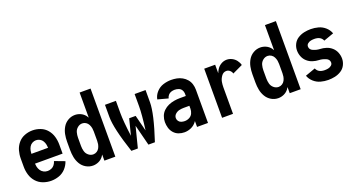

<svg xmlns="http://www.w3.org/2000/svg" viewBox="-47 -1337 3594 1947"><g transform="rotate(-20 1750.0 -363.5)"><path d="M257 8Q213 8 170.5 -7.5Q128 -23 98 -56.5Q68 -90 55 -133Q42 -176 42 -220V-310Q42 -354 54 -396Q66 -438 94.5 -472Q123 -506 164.5 -522Q206 -538 250 -538Q294 -538 335.5 -522Q377 -506 405.5 -472Q434 -438 446 -396Q458 -354 458 -310V-212H160Q161 -194 165 -176Q170 -155 182.5 -136.5Q195 -118 215 -108Q235 -98 257 -98Q278 -98 298 -106.5Q318 -115 331 -132.5Q344 -150 350 -171L459 -130Q445 -88 415 -55Q385 -22 343 -7Q301 8 257 8ZM160 -318H340Q339 -335 336 -352Q332 -373 321 -392Q310 -411 290.5 -421.5Q271 -432 250 -432Q229 -432 209.5 -421.5Q190 -411 179 -392Q168 -373 164 -352Q161 -335 160 -318Z M708 8Q668 8 633 -12.5Q598 -33 577.5 -67.5Q557 -102 549.5 -141Q542 -180 542 -220V-310Q542 -350 549.5 -389Q557 -428 577.5 -462.5Q598 -497 633 -517.5Q668 -538 708 -538Q739 -538 768 -525Q797 -512 817 -487Q825 -476 832 -464V-735H950V0H832V-66Q825 -54 817 -43Q797 -18 768 -5Q739 8 708 8ZM749 -98Q770 -98 788 -109.5Q806 -121 815.5 -139.5Q825 -158 829 -179Q832 -197 832 -215V-315Q832 -333 829 -351Q825 -372 815.5 -390.5Q806 -409 788 -420.5Q770 -432 749 -432Q721 -432 698 -413Q675 -394 667.5 -366Q660 -338 660 -310V-220Q660 -192 667.5 -164Q675 -136 698 -117Q721 -98 749 -98Z M1123 0Q1031 -277 1031 -398V-530H1149V-398Q1149 -312 1171 -145L1215 -318H1285L1329 -145Q1351 -312 1351 -398V-530H1469V-398Q1469 -277 1377 0H1307L1250 -224L1193 0Z M1695 8Q1663 8 1633 -3Q1603 -14 1581.5 -38.5Q1560 -63 1551 -94Q1542 -125 1542 -157Q1542 -189 1553.5 -220Q1565 -251 1589 -274Q1613 -297 1643 -310Q1673 -323 1705 -328.5Q1737 -334 1770 -334H1832V-360Q1832 -381 1820.5 -399Q1809 -417 1788.5 -424.5Q1768 -432 1747 -432Q1728 -432 1709 -426Q1690 -420 1677 -404.5Q1664 -389 1660 -370L1548 -400Q1556 -443 1587 -477Q1618 -511 1660.5 -524.5Q1703 -538 1747 -538Q1778 -538 1808 -532Q1838 -526 1865 -511Q1892 -496 1912 -472.5Q1932 -449 1941 -419.5Q1950 -390 1950 -360V0H1832V-64L1826 -55Q1803 -24 1768 -8Q1733 8 1695 8ZM1736 -98Q1762 -98 1786 -110.5Q1810 -123 1821 -147Q1832 -171 1832 -196V-228H1770Q1746 -228 1722 -222.5Q1698 -217 1679 -199.5Q1660 -182 1660 -157Q1660 -139 1671 -124Q1682 -109 1700 -103.5Q1718 -98 1736 -98Z M2102 0V-530H2220V-438Q2227 -456 2237 -473Q2254 -502 2283.5 -520Q2313 -538 2346 -538Q2375 -538 2402 -524.5Q2429 -511 2447.5 -487Q2466 -463 2473 -435L2363 -383Q2358 -403 2341.5 -417.5Q2325 -432 2304 -432Q2272 -432 2251.5 -404Q2231 -376 2225 -344Q2220 -315 2220 -286V0Z M2708 8Q2668 8 2633 -12.5Q2598 -33 2577.5 -67.5Q2557 -102 2549.5 -141Q2542 -180 2542 -220V-310Q2542 -350 2549.5 -389Q2557 -428 2577.5 -462.5Q2598 -497 2633 -517.5Q2668 -538 2708 -538Q2739 -538 2768 -525Q2797 -512 2817 -487Q2825 -476 2832 -464V-735H2950V0H2832V-66Q2825 -54 2817 -43Q2797 -18 2768 -5Q2739 8 2708 8ZM2749 -98Q2770 -98 2788 -109.5Q2806 -121 2815.5 -139.5Q2825 -158 2829 -179Q2832 -197 2832 -215V-315Q2832 -333 2829 -351Q2825 -372 2815.5 -390.5Q2806 -409 2788 -420.5Q2770 -432 2749 -432Q2721 -432 2698 -413Q2675 -394 2667.5 -366Q2660 -338 2660 -310V-220Q2660 -192 2667.5 -164Q2675 -136 2698 -117Q2721 -98 2749 -98Z M3247 8Q3206 8 3165.5 -3Q3125 -14 3093 -42.5Q3061 -71 3047 -110L3156 -149Q3177 -98 3247 -98Q3265 -98 3283.5 -101.5Q3302 -105 3317.5 -117.5Q3333 -130 3333 -149Q3333 -183 3296.5 -198Q3260 -213 3226.5 -214Q3193 -215 3160 -225.5Q3127 -236 3101 -259Q3075 -282 3062 -314.5Q3049 -347 3049 -381Q3049 -418 3066 -451Q3083 -484 3114.5 -503.5Q3146 -523 3181.5 -530.5Q3217 -538 3253 -538Q3294 -538 3334.5 -527Q3375 -516 3407 -487.5Q3439 -459 3453 -420L3344 -381Q3323 -432 3253 -432Q3235 -432 3216.5 -428.5Q3198 -425 3182.5 -412.5Q3167 -400 3167 -381Q3167 -347 3203.5 -332Q3240 -317 3273.5 -316Q3307 -315 3340 -304.5Q3373 -294 3399 -271Q3425 -248 3438 -215.5Q3451 -183 3451 -149Q3451 -112 3434 -79Q3417 -46 3385.5 -26.5Q3354 -7 3318.5 0.5Q3283 8 3247 8Z"/></g></svg>

Font: Iosevka SS01
Style: Bold
Weight: 700
Monospace: yes
Designer: Belleve Invis
Foundry: Belleve Invis
Version: 2.3.3; ttfautohint (v1.8.3)